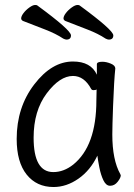

<svg xmlns="http://www.w3.org/2000/svg" viewBox="-20 -733 540 771"><path d="M195 18Q127 18 87 -32Q47 -82 47 -175Q47 -302 117.5 -394Q188 -486 273 -486Q345 -486 369 -433V-475Q369 -485 391 -485Q407 -485 425 -477.5Q443 -470 443 -458Q438 -411 434 -306Q431 -225 431 -193Q431 -91 463 -34L465 -29Q465 -19 452.5 -3Q440 13 422 13Q406 13 395.5 -8.5Q385 -30 379 -60.5Q373 -91 371 -108Q343 -49 295 -15.5Q247 18 195 18ZM194 -42Q236 -42 274 -72Q367 -147 367 -330Q367 -356 368 -374Q365 -371 355 -371Q349 -371 346 -376Q318 -428 273 -428Q220 -428 167.5 -358Q115 -288 115 -180Q115 -42 194 -42ZM247 -574Q242 -574 234 -578Q204 -598 161 -614.5Q118 -631 72 -649Q65 -653 65 -659Q65 -668 74.5 -680.5Q84 -693 98 -703Q112 -713 121 -713Q128 -713 130 -711Q265 -612 265 -591Q265 -574 247 -574ZM417 -574Q412 -574 404 -578Q374 -598 331 -614.5Q288 -631 242 -649Q235 -653 235 -659Q235 -668 244.5 -680.5Q254 -693 268 -703Q282 -713 291 -713Q298 -713 300 -711Q435 -612 435 -591Q435 -574 417 -574Z"/></svg>

Font: LXGW WenKai Mono Lite
Style: Regular
Weight: 400
Monospace: yes
Designer: LXGW / Fontworks Inc.
Foundry: LXGW / Fontworks Inc.
Version: Version 1.520; June 14, 2025